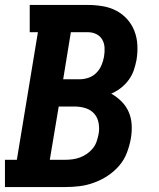

<svg xmlns="http://www.w3.org/2000/svg" viewBox="-21 -755 641 775"><path d="M-1 0V-110H47L132 -625H99V-735H334Q364 -735 393.5 -730Q423 -725 448 -712Q473 -699 492 -678Q511 -657 521.5 -630Q532 -603 533.5 -573Q535 -543 530 -513Q526 -492 519 -471.5Q512 -451 498.5 -432.5Q485 -414 467 -400Q449 -386 428 -377Q451 -364 469.5 -345.5Q488 -327 498.5 -303Q509 -279 510.5 -251Q512 -223 507 -195Q502 -167 491 -138Q480 -109 459.5 -85.5Q439 -62 413 -45Q387 -28 358 -17.5Q329 -7 300 -3.5Q271 0 242 0ZM300 -435Q318 -435 336 -441Q354 -447 367.5 -460.5Q381 -474 388.5 -491.5Q396 -509 399 -527Q402 -545 401 -563Q400 -581 391.5 -595.5Q383 -610 367.5 -617.5Q352 -625 334 -625H265L234 -435ZM242 -110Q257 -110 272 -112Q287 -114 302 -119.5Q317 -125 330.5 -134.5Q344 -144 354 -156.5Q364 -169 369 -184Q374 -199 377 -214Q381 -236 377 -258.5Q373 -281 359 -296.5Q345 -312 324 -318.5Q303 -325 280 -325H216L180 -110Z"/></svg>

Font: Iosevka Slab XBdExObl
Style: Regular
Weight: 800
Width: 7
Italic angle: -9°
Monospace: yes
Designer: Belleve Invis
Foundry: Belleve Invis
Version: Version 11.1.0; ttfautohint (v1.8.3)